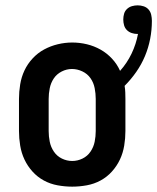

<svg xmlns="http://www.w3.org/2000/svg" viewBox="-20 -690 588 718"><path d="M250 8Q223 8 195.5 3Q168 -2 144 -15Q120 -28 101.5 -48.5Q83 -69 71.5 -93.5Q60 -118 55.5 -145.5Q51 -173 51 -200V-320Q51 -347 55.5 -374.5Q60 -402 71.5 -426.5Q83 -451 102 -471.5Q121 -492 145 -505Q169 -518 196 -524.5Q223 -531 250 -531Q278 -531 305 -524.5Q332 -518 356 -504.5Q380 -491 399 -470.5Q418 -450 429 -425Q455 -454 472 -489.5Q489 -525 496 -563Q495 -563 494.5 -563Q494 -563 494 -563Q483 -563 472.5 -566.5Q462 -570 454.5 -577.5Q447 -585 444 -595.5Q441 -606 441 -617Q441 -628 444 -638.5Q447 -649 455 -656.5Q463 -664 473.5 -667Q484 -670 495 -670Q506 -670 517 -666.5Q528 -663 535.5 -654.5Q543 -646 545.5 -634.5Q548 -623 548 -612Q548 -578 541.5 -544.5Q535 -511 522 -480Q509 -449 489.5 -421Q470 -393 446 -369Q448 -357 448.5 -344.5Q449 -332 449 -320V-200Q449 -173 444.5 -145.5Q440 -118 428.5 -93.5Q417 -69 398.5 -48.5Q380 -28 356 -15Q332 -2 304.5 3Q277 8 250 8ZM250 -88Q270 -88 288.5 -97Q307 -106 318.5 -123Q330 -140 334 -160Q338 -180 338 -200V-320Q338 -340 334 -360.5Q330 -381 318.5 -397.5Q307 -414 288 -423Q269 -432 249 -432Q229 -432 210.5 -422.5Q192 -413 181 -396.5Q170 -380 166 -360Q162 -340 162 -320V-200Q162 -180 166 -160Q170 -140 181.5 -123Q193 -106 211.5 -97Q230 -88 250 -88Z"/></svg>

Font: Iosevka SS08 Regular
Style: Bold
Weight: 700
Monospace: yes
Designer: Belleve Invis
Foundry: Belleve Invis
Version: Version 16.3.4; ttfautohint (v1.8.4)